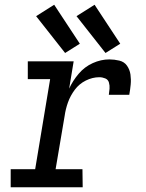

<svg xmlns="http://www.w3.org/2000/svg" viewBox="-20 -788 616 808"><path d="M25 0H328L327 -76H214L252 -300Q256 -329 266 -357Q276 -385 294.5 -410Q313 -435 341 -449Q369 -463 398 -463Q411 -463 423 -458Q435 -453 438.5 -440.5Q442 -428 441 -415Q440 -402 438 -389H524Q528 -411 530 -432.5Q532 -454 529 -474.5Q526 -495 514.5 -511.5Q503 -528 482 -533Q461 -538 440 -538Q405 -538 370.5 -522.5Q336 -507 311 -477.5Q286 -448 271 -415L290 -530H97V-455H191L128 -76H25ZM424 -565 486 -604 378 -768 302 -720ZM254 -565 316 -604 208 -768 132 -720Z"/></svg>

Font: Iosevka Sparkle Oblique
Style: Regular
Weight: 400
Italic angle: -9°
Designer: Belleve Invis
Foundry: Belleve Invis
Version: Version 4.5.0; ttfautohint (v1.8.3)